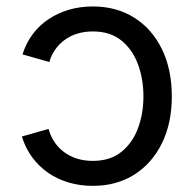

<svg xmlns="http://www.w3.org/2000/svg" viewBox="-20 -573 611 604"><path d="M272 11.7Q231.9 11.7 196.3 1.2Q160.6 -9.3 131.3 -29.5Q102.1 -49.8 81.1 -78.4Q60.1 -106.9 48.8 -143.6L132.8 -167.5Q138.7 -145.5 150.9 -127Q163.1 -108.4 180.9 -95Q198.7 -81.5 221.7 -74.2Q244.6 -66.9 272 -66.9Q326.7 -66.9 361.8 -95.2Q397 -123.5 414.1 -169.7Q431.2 -215.8 431.2 -269.5Q431.2 -324.2 414.1 -370.6Q397 -417 361.8 -445.6Q326.7 -474.1 272 -474.1Q245.1 -474.1 222.7 -467Q200.2 -460 182.9 -447Q165.5 -434.1 153.3 -416.5Q141.1 -398.9 135.3 -377.9L50.8 -401.9Q62 -437.5 83 -465.6Q104 -493.7 133.1 -512.9Q162.1 -532.2 197.3 -542.5Q232.4 -552.7 272 -552.7Q346.2 -552.7 402.1 -517.6Q458 -482.4 489.3 -418.7Q520.5 -355 520.5 -269.5Q520.5 -185.5 489.3 -122.1Q458 -58.6 402.1 -23.4Q346.2 11.7 272 11.7Z"/></svg>

Font: Inter Variable
Style: Regular
Weight: 400
Designer: Rasmus Andersson
Foundry: rsms
Version: Version 4.001;git-9221beed3